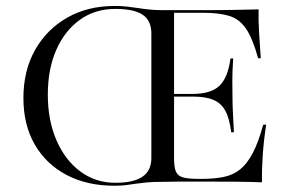

<svg xmlns="http://www.w3.org/2000/svg" viewBox="-20 -602 967 634"><path d="M357.3 11.3Q266.9 11.3 199.2 -24.6Q131.5 -60.5 94.4 -125.4Q57.3 -190.3 57.3 -278.2Q57.3 -368.5 95.6 -436.7Q133.9 -504.8 201.6 -543.5Q269.4 -582.3 358.1 -582.3Q381.5 -582.3 400 -580.2Q418.5 -578.2 435.9 -575.4Q453.2 -572.6 472.6 -570.6Q491.9 -568.5 516.1 -568.5H654Q713.7 -568.5 756.9 -569.4Q800 -570.2 833.9 -571Q833.1 -534.7 835.5 -494.8Q837.9 -454.8 841.1 -409.7H832.3Q814.5 -475 792.3 -507.3Q770.2 -539.5 736.7 -549.6Q703.2 -559.7 653.2 -559.7H554.8V-78.2Q554.8 -50 560.9 -35.5Q566.9 -21 584.7 -16.1Q602.4 -11.3 637.1 -11.3H645.2Q687.1 -11.3 718.5 -17.7Q750 -24.2 773 -42.7Q796 -61.3 814.5 -96.4Q833.1 -131.5 849.2 -190.3H858.9Q850.8 -137.1 847.6 -89.9Q844.4 -42.7 845.2 0Q807.3 -1.6 758.9 -2Q710.5 -2.4 642.7 -2.4H607.3Q593.5 -2.4 578.2 -2.4Q562.9 -2.4 548.8 -2Q534.7 -1.6 526.2 -1.6Q517.7 -1.6 517.7 -1.6Q485.5 -1.6 464.5 0.4Q443.5 2.4 427.4 4.8Q411.3 7.3 395.6 9.3Q379.8 11.3 357.3 11.3ZM361.3 1.6Q421 1.6 450.4 -18.5Q479.8 -38.7 479.8 -79.8V-491.1Q479.8 -533.9 451.2 -553.2Q422.6 -572.6 360.5 -572.6Q294.4 -572.6 244.4 -537.1Q194.4 -501.6 166.1 -437.9Q137.9 -374.2 137.9 -289.5Q137.9 -204.8 166.5 -138.7Q195.2 -72.6 245.6 -35.5Q296 1.6 361.3 1.6ZM525 -283.1V-291.9H682.3V-283.1ZM743.5 -165.3Q737.9 -210.5 724.2 -235.9Q710.5 -261.3 684.7 -272.2Q658.9 -283.1 616.1 -283.1V-291.9Q675.8 -291.9 704 -318.1Q732.3 -344.4 741.1 -408.9H750Q746.8 -359.7 747.2 -333.9Q747.6 -308.1 747.6 -287.1Q747.6 -271.8 748 -256Q748.4 -240.3 749.6 -219Q750.8 -197.6 752.4 -165.3Z"/></svg>

Font: Playfair 144pt SemiExpanded Light
Style: Regular
Weight: 300
Width: 6
Designer: Claus Eggers Sørensen
Foundry: Claus Eggers Sørensen
Version: Version 2.203